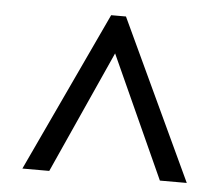

<svg xmlns="http://www.w3.org/2000/svg" viewBox="-41 -759 647 555"><g transform="rotate(5 282.5 -482.0)"><path d="M43 -250 260 -714H303L520 -250H442L281 -605L121 -250Z"/></g></svg>

Font: Noto Serif Ethiopic
Style: Bold
Weight: 700
Designer: Monotype Design Team
Foundry: Monotype Imaging Inc.
Version: Version 2.102; ttfautohint (v1.8.4.7-5d5b)